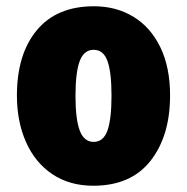

<svg xmlns="http://www.w3.org/2000/svg" viewBox="-20 -583 598 613"><path d="M278 10Q202 10 147 -27Q92 -64 63 -129.5Q34 -195 34 -278Q34 -410 97.5 -486.5Q161 -563 280 -563Q351 -563 406 -529.5Q461 -496 492 -432Q523 -368 523 -278Q523 -149 460.5 -69.5Q398 10 278 10ZM279 -130Q310 -130 323 -166Q336 -202 336 -278Q336 -353 323 -388.5Q310 -424 279 -424Q248 -424 234.5 -388Q221 -352 221 -277Q221 -203 234.5 -166.5Q248 -130 279 -130Z"/></svg>

Font: Noto Sans Display Black Narrow
Style: Regular
Weight: 900
Width: 4
Designer: Monotype Design team
Foundry: Monotype Imaging Inc.
Version: Version 1.000